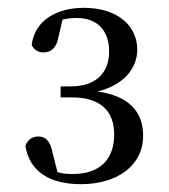

<svg xmlns="http://www.w3.org/2000/svg" viewBox="-20 -926 431 491"><path d="M187 -455C279 -455 346 -502 346 -579C346 -641 309 -681 229 -692C296 -708 331 -751 331 -799C331 -860 281 -906 194 -906C128 -906 69 -876 61 -811C67 -798 78 -792 91 -792C109 -792 124 -802 129 -829L140 -876C153 -879 165 -880 176 -880C228 -880 259 -849 259 -794C259 -735 220 -705 161 -705H135V-677H164C237 -677 272 -642 272 -582C272 -518 235 -481 166 -481C151 -481 138 -482 127 -486L115 -533C109 -566 96 -577 78 -577C64 -577 51 -570 45 -553C55 -489 105 -455 187 -455Z"/></svg>

Font: Noto Serif JP Medium
Style: Regular
Weight: 500
Designer: Ryoko NISHIZUKA 西塚涼子 (kana & ideographs); Frank Grießhammer (Latin, Greek & Cyrillic); Wenlong ZHANG 张文龙 (bopomofo); San
Foundry: Adobe
Version: Version 2.001;hotconv 1.1.0;makeotfexe 2.6.0